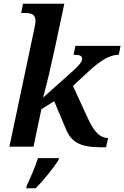

<svg xmlns="http://www.w3.org/2000/svg" viewBox="-20 -780 661 1021"><path d="M510 3H544L555 -46C517 -46 484 -71 449 -147L368 -323L452 -401C516 -460 566 -489 612 -489L621 -536H381L371 -489C403 -489 417 -483 417 -468C417 -454 406 -437 366 -401L209 -261C232 -343 255 -446 275 -539L322 -760H102L93 -711H109C147 -711 169 -705 169 -667C169 -662 166 -641 161 -620L30 0H158L200 -199L268 -242L330 -95C359 -23 408 2 510 3ZM122 208 120 221H170C213 177 265 113 291 71L294 61H182C166 109 143 163 122 208Z"/></svg>

Font: Noto Serif SemiBold
Style: Italic
Weight: 600
Italic angle: -12°
Designer: Monotype Design Team
Foundry: Monotype Imaging Inc.
Version: Version 2.014